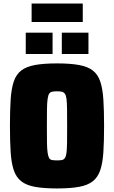

<svg xmlns="http://www.w3.org/2000/svg" viewBox="-20 -1053 642 1081"><path d="M301 8Q226 8 177 -1Q128 -10 99.5 -32.5Q71 -55 57.5 -95Q44 -135 40 -196Q36 -257 36 -344Q36 -431 40 -492.5Q44 -554 57.5 -594Q71 -634 99.5 -656Q128 -678 177 -687Q226 -696 301 -696Q376 -696 425 -687Q474 -678 502.5 -656Q531 -634 544.5 -594Q558 -554 562 -492.5Q566 -431 566 -344Q566 -257 562 -196Q558 -135 544.5 -95Q531 -55 502.5 -32.5Q474 -10 425 -1Q376 8 301 8ZM301 -150Q318 -150 328.5 -152Q339 -154 345.5 -163.5Q352 -173 354.5 -193.5Q357 -214 357.5 -250.5Q358 -287 358 -344Q358 -401 357.5 -438Q357 -475 354.5 -495.5Q352 -516 345.5 -525Q339 -534 328.5 -536.5Q318 -539 301 -539Q284 -539 273 -536.5Q262 -534 256.5 -525Q251 -516 248 -495.5Q245 -475 244.5 -438Q244 -401 244 -344Q244 -287 244.5 -250.5Q245 -214 248 -193.5Q251 -173 256.5 -163.5Q262 -154 273 -152Q284 -150 301 -150ZM125 -749V-869H276V-749ZM328 -749V-869H478V-749ZM158 -929V-1033H446V-929Z"/></svg>

Font: Saira SemiCondensed Black
Style: Regular
Weight: 900
Width: 4
Designer: Hector Gatti with collaboration of the Omnibus-Type team
Foundry: Omnibus-Type
Version: Version 1.101